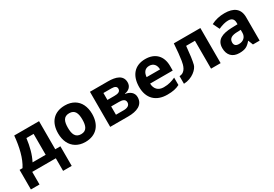

<svg xmlns="http://www.w3.org/2000/svg" viewBox="36 -1474 3688 2587"><g transform="rotate(-30 1880.5 -180.5)"><path d="M420 -109H216C264 -202 292 -310 308 -434H420ZM60 -109H14V196H148V0H515V196H649V-109H569V-546H183C167 -373 130 -218 60 -109Z M973 -436C1062 -436 1086 -370 1086 -274C1086 -178 1063 -110 974 -110C885 -110 861 -179 861 -274C861 -370 884 -436 973 -436ZM709 -274C709 -217 720 -167 741 -124C780 -45 859 10 972 10C1143 10 1238 -101 1238 -274C1238 -331 1227 -381 1206 -424C1167 -503 1088 -556 975 -556C803 -556 709 -448 709 -274Z M1641 -546H1361V0H1641C1774 0 1882 -41 1882 -163C1882 -235 1824 -276 1756 -284V-288C1819 -298 1865 -336 1865 -403C1865 -513 1765 -546 1641 -546ZM1631 -103H1510V-232H1628C1683 -232 1728 -221 1728 -171C1728 -122 1685 -103 1631 -103ZM1618 -333H1510V-441H1635C1688 -441 1714 -424 1714 -391C1714 -343 1671 -333 1618 -333Z M2330 -335H2121C2126 -402 2158 -450 2226 -450C2293 -450 2329 -403 2330 -335ZM2439 -29V-144C2382 -118 2330 -101 2254 -101C2169 -101 2121 -153 2118 -236H2470V-308C2470 -462 2379 -556 2225 -556C2056 -556 1967 -443 1967 -269C1967 -93 2071 10 2247 10C2331 10 2384 -1 2439 -29Z M2512 -125C2607 -127 2630 -227 2640 -289C2650 -351 2659 -437 2666 -546H3079V0H2930V-434H2793C2782 -312 2770 -221 2755 -161C2740 -101 2646 -10 2512 -6Z M3459 -557C3382 -557 3313 -541 3250 -508L3299 -407C3358 -434 3410 -447 3453 -447C3510 -447 3538 -419 3538 -364V-340L3443 -337C3303 -332 3199 -295 3199 -163C3199 -55 3261 10 3368 10C3411 10 3445 4 3471 -8C3497 -20 3524 -43 3549 -74H3553L3582 0H3686V-364C3686 -500 3598 -557 3459 -557ZM3424 -99C3376 -99 3352 -120 3352 -162C3352 -230 3407 -249 3480 -251L3538 -253V-208C3538 -141 3491 -99 3424 -99Z"/></g></svg>

Font: Passageway
Style: Regular
Weight: 700
Foundry: Ascender Corporation
Version: Version 1.11